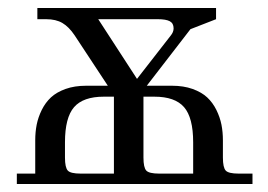

<svg xmlns="http://www.w3.org/2000/svg" viewBox="-20 -459 669 479"><path d="M22 0V-25.9H67.9V-108.9Q67.9 -129.4 71.5 -147.9Q75.2 -166.5 84.2 -184.8Q93.3 -203.1 107.2 -216.1Q121.1 -229 143.6 -237.1Q166 -245.1 194.8 -245.1H249L166 -371.1Q151.9 -392.1 135.7 -401.6Q119.6 -411.1 95.2 -411.1H73.2V-439H519V-411.1L455.1 -386.2L346.2 -245.1H409.2Q438 -245.1 460.4 -237.1Q482.9 -229 496.8 -216.1Q510.7 -203.1 519.8 -184.8Q528.8 -166.5 532.5 -147.9Q536.1 -129.4 536.1 -108.9V-65.9Q536.1 -41 543.2 -33.4Q550.3 -25.9 575.2 -25.9H609.9V0ZM142.1 -65.9Q142.1 -41 149.2 -33.4Q156.2 -25.9 181.2 -25.9H264.2V-217.8H238.8Q187.5 -217.8 164.8 -191.7Q142.1 -165.5 142.1 -104ZM225.1 -411.1 321.8 -262.2 405.8 -370.1Q413.1 -378.9 413.1 -388.2Q413.1 -400.9 403.6 -406Q394 -411.1 374 -411.1ZM337.9 -65.9Q337.9 -41 345 -33.4Q352.1 -25.9 377 -25.9H461.9V-104Q461.9 -165.5 439.2 -191.7Q416.5 -217.8 365.2 -217.8H337.9Z"/></svg>

Font: Dihjauti S
Style: Regular
Weight: 400
Designer: T. Christopher White
Version: Version 3.0.0